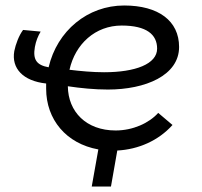

<svg xmlns="http://www.w3.org/2000/svg" viewBox="-20 -543 734 699"><path d="M314 136H384L407 5C484 1 557 -31 608 -88L556 -132C523 -95 464 -68 401 -68C294 -68 228 -136 227 -229C274 -222 324 -217 373 -217C509 -217 632 -268 632 -372C632 -467 557 -523 432 -523C299 -523 188 -431 157 -298C113 -306 99 -326 107 -372C111 -394 118 -411 128 -428L64 -434C49 -414 37 -382 32 -357C21 -294 64 -248 148 -239V-220C148 -108 221 -20 338 1ZM233 -289C254 -383 327 -450 423 -450C514 -450 552 -417 552 -366C552 -310 473 -280 359 -280C318 -280 274 -284 233 -289Z"/></svg>

Font: Fixel Display 20240404
Style: Italic
Weight: 400
Italic angle: -10°
Designer: AlfaBravo + MacPaw
Foundry: Kyrylo Tkachov, Marchela Mozhyna, Serhii Makarenko, Maria Weinstein, Zakhar Kryvoshyya
Version: Version 1.211;Glyphs 3.2 (3225)